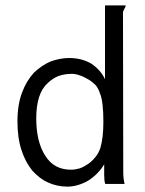

<svg xmlns="http://www.w3.org/2000/svg" viewBox="-20 -685 540 715"><path d="M371 -390C360 -414 342 -433 320 -448C296 -462 269 -469 237 -469C214 -469 191 -464 168 -456C145 -446 125 -432 106 -414C88 -394 73 -370 62 -340C51 -311 45 -275 45 -233C45 -192 50 -156 60 -126C70 -95 84 -70 100 -50C118 -30 137 -15 160 -5C182 5 206 10 231 10C257 10 283 2 308 -12C333 -28 353 -48 368 -73V-34C368 -19 369 -8 372 0H444C441 -12 439 -26 439 -42L438 -637C438 -642 440 -646 443 -652C446 -656 448 -661 448 -665H371ZM158 -376C171 -388 185 -397 198 -402C212 -407 229 -410 248 -410C257 -410 267 -408 278 -404C288 -401 299 -395 311 -388C321 -382 329 -375 336 -368C343 -360 348 -350 352 -338C357 -326 360 -312 362 -294C364 -278 365 -256 365 -231C365 -191 361 -159 354 -135C350 -122 344 -111 336 -101C328 -91 319 -82 309 -75C299 -68 288 -62 277 -58C266 -55 255 -53 245 -53C202 -53 170 -70 148 -106C126 -140 115 -187 115 -244C115 -306 129 -350 158 -376Z"/></svg>

Font: Inconsolatazi4
Style: Regular
Weight: 400
Designer: Raph Levien, Kirill Tkachev
Foundry: Cyreal
Version: Version 1.013